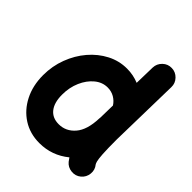

<svg xmlns="http://www.w3.org/2000/svg" viewBox="-225 -863 1054 1054"><g transform="rotate(45 302.0 -336.0)"><path d="M316.4 -563Q365.2 -563 408.7 -544.9L411.6 -666.5Q412.6 -696.8 434.8 -718.3Q457 -739.7 487.8 -738.8Q518.1 -738.3 539.6 -715.8Q561 -693.4 560.1 -663.1L551.3 -248.5Q551.3 -173.3 553.7 -136.5Q556.2 -99.6 559.8 -86.4Q563.5 -73.2 566.4 -69.3Q585.9 -45.9 582.8 -14.9Q579.6 16.1 556.2 35.6Q532.7 55.2 501.5 52Q470.2 48.8 451.2 25.4Q443.4 15.6 437 5.4Q361.8 66.9 264.6 66.9Q191.9 66.9 135.7 31Q79.6 -4.9 47.6 -67.9Q15.6 -130.9 15.6 -211.9Q15.6 -282.2 39.6 -345.7Q63.5 -409.2 105.2 -458Q147 -506.8 201.2 -534.9Q255.4 -563 316.4 -563ZM165 -209.5Q165 -147.9 191.4 -114.7Q217.8 -81.5 266.6 -81.5Q322.3 -81.5 360.6 -126Q398.9 -170.4 401.9 -261.2Q401.9 -265.6 402.8 -269.5L404.8 -364.7Q390.6 -387.2 367.2 -400.9Q343.8 -414.6 314.5 -414.6Q273.4 -414.6 239.5 -386.5Q205.6 -358.4 185.3 -312Q165 -265.6 165 -209.5Z"/></g></svg>

Font: Mikhak ExtraBold
Style: Regular
Weight: 800
Designer: Amin Abedi
Version: Version 3.3